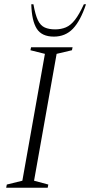

<svg xmlns="http://www.w3.org/2000/svg" viewBox="-20 -882 424 902"><path d="M9 0 12 -15 85 -33 191 -629 123 -646 126 -660H321L318 -646L246 -629L140 -33L207 -15L204 0ZM233 -710Q176 -710 152.5 -747.5Q129 -785 127 -862H137Q146 -812 158 -787Q170 -762 190 -753Q210 -744 239 -744Q267 -744 289.5 -753.5Q312 -763 332 -788.5Q352 -814 374 -862H384Q358 -784 322.5 -747Q287 -710 233 -710Z"/></svg>

Font: Spectral SC ExtraLight
Style: Italic
Weight: 275
Italic angle: -10°
Designer: Jean-Baptiste Levee
Foundry: Production Type
Version: Version 2.001